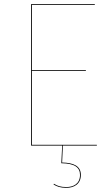

<svg xmlns="http://www.w3.org/2000/svg" viewBox="-20 -700 535 923"><path d="M445.6 0V-3.9H133.4V-358.9H392.8V-362.8H133.4V-676.2H435.6L435.9 -680.1H129.3V0H278.9L274.7 84.7C338.6 85.7 364.6 104.3 364.6 140.9C364.6 184.2 332.1 199.2 299.1 199.2C272.2 199.2 256 194.1 239.3 183.3L237.4 186.8C253.5 196.8 269.9 203 299.1 203C334.1 203 368.7 186.2 368.7 140.9C368.7 98.1 334.1 82.4 278.6 81.2L282.3 0Z"/></svg>

Font: Fira Sans Four
Style: Regular
Weight: 100
Designer: Carrois Corporate & Edenspiekermann AG
Foundry: Carrois Corporate GbR & Edenspiekermann AG
Version: Version 4.203;PS 004.203;hotconv 1.0.88;makeotf.lib2.5.64775